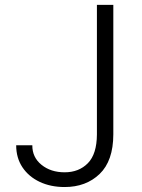

<svg xmlns="http://www.w3.org/2000/svg" viewBox="-20 -747 575 777"><path d="M372.2 -727.3H438.6V-202.8Q438.2 -95.9 383.2 -43Q328.1 9.9 241.5 9.9Q185 9.9 140.6 -11Q96.2 -32 70.8 -70Q45.5 -108 45.5 -159.1H110.8Q110.4 -110.4 147.9 -80.1Q185.4 -49.7 241.5 -49.7Q299.4 -49.7 335.6 -86.6Q371.8 -123.6 372.2 -202.8Z"/></svg>

Font: Inter UI Light
Style: Regular
Weight: 300
Designer: Rasmus Andersson
Foundry: rsms
Version: 3.2;8d6f07862